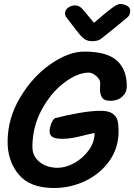

<svg xmlns="http://www.w3.org/2000/svg" viewBox="-20 -919 671 960"><path d="M366 -762 315 -828Q305 -841 305 -853Q305 -869 320.5 -880.5Q336 -892 357 -892Q377 -892 395 -871L450 -805Q510 -857 538.5 -878Q567 -899 580 -899Q600 -899 615.5 -890Q631 -881 631 -866Q631 -855 627.5 -846Q624 -837 610 -826L588 -808Q513 -746 485 -725Q470 -713 440 -713Q420 -713 404.5 -722.5Q389 -732 366 -762ZM573 -263Q573 -179 527 -114.5Q481 -50 407 -14.5Q333 21 250 21Q130 21 74 -46Q18 -113 18 -210Q18 -325 79.5 -429.5Q141 -534 231.5 -597.5Q322 -661 402 -661Q514 -661 564 -616.5Q614 -572 614 -487Q614 -457 591.5 -436Q569 -415 531 -415Q501 -415 490.5 -431Q480 -447 480 -472L481 -504Q481 -522 461 -539Q441 -556 424 -556Q368 -556 301 -505.5Q234 -455 188 -369.5Q142 -284 142 -184Q142 -138 178 -109Q214 -80 269 -80Q308 -80 351 -103.5Q394 -127 423.5 -167.5Q453 -208 453 -254Q439 -252 412 -245Q373 -235 345.5 -230Q318 -225 291 -225Q259 -225 243.5 -233.5Q228 -242 228 -264Q228 -279 235.5 -299Q243 -319 254 -328Q304 -341 369.5 -353Q435 -365 483 -365Q524 -365 543.5 -350.5Q563 -336 568 -315.5Q573 -295 573 -263Z"/></svg>

Font: Sriracha
Style: Regular
Weight: 400
Designer: Suppakit Chalermlarp
Version: Version 1.002g